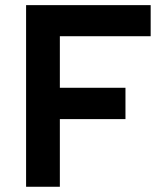

<svg xmlns="http://www.w3.org/2000/svg" viewBox="-20 -713 626 733"><path d="M79.6 0V-693.4H555.2V-574.7H208.5V-377.9H459V-258.3H208.5V0Z"/></svg>

Font: Cascadia Mono PL
Style: Bold
Weight: 700
Monospace: yes
Designer: Aaron Bell
Foundry: Saja Typeworks
Version: Version 2404.023; ttfautohint (v1.8.4)